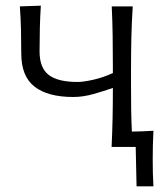

<svg xmlns="http://www.w3.org/2000/svg" viewBox="-20 -518 580 677"><path d="M373.5 0Q376 -52.5 377 -101.8Q378 -151 378 -208Q347 -197 309.8 -186.5Q272.5 -176 238.5 -176Q148.5 -176 101.8 -212.5Q55 -249 55 -329Q55 -373.5 54 -413.8Q53 -454 50 -495.5L124 -498Q121.5 -458.5 120.5 -418.8Q119.5 -379 119.5 -337Q119.5 -278.5 151.8 -253.8Q184 -229 253.5 -229Q274 -229 308.8 -236.8Q343.5 -244.5 378 -260.5V-280.5Q378 -342 377.2 -392Q376.5 -442 374 -495.5H448Q444.5 -440 443.2 -387Q442 -334 442 -269.5V-219.5Q442 -173.5 442.5 -133.8Q443 -94 445 -54Q464 -54.5 483 -55Q502 -55.5 521 -57Q519.5 -29.5 519 -4.5Q518.5 20.5 518.5 45Q518.5 68.5 519 92Q519.5 115.5 521 139H461.5L458.5 0Z"/></svg>

Font: Commissioner Flair Light
Style: Regular
Weight: 300
Designer: Kostas Bartsokas
Foundry: Kostas Bartsokas
Version: Version 1.000; ttfautohint (v1.8.3)